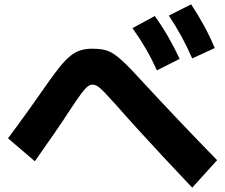

<svg xmlns="http://www.w3.org/2000/svg" viewBox="-20 -852 1040 887"><path d="M705 -527Q681 -580 654 -626.5Q627 -673 592 -722L695 -778Q730 -729 757.5 -681Q785 -633 810 -580ZM868 -582Q845 -635 819 -682.5Q793 -730 760 -780L863 -832Q896 -782 922.5 -733.5Q949 -685 972 -630ZM868 15Q794 -63 734.5 -127Q675 -191 622.5 -248.5Q570 -306 520 -363Q485 -402 464.5 -423.5Q444 -445 431.5 -453Q419 -461 407 -461Q396 -461 384.5 -452Q373 -443 355 -419Q337 -395 306 -348Q273 -297 233.5 -239.5Q194 -182 141 -107L17 -213Q72 -287 116 -348.5Q160 -410 196 -462Q231 -512 257 -544Q283 -576 305.5 -594Q328 -612 352 -619.5Q376 -627 407 -627Q437 -627 460.5 -622Q484 -617 506.5 -602Q529 -587 557.5 -559.5Q586 -532 626 -488Q722 -384 809 -292.5Q896 -201 983 -112Z"/></svg>

Font: M PLUS 2 Thin ExtraBold
Style: Regular
Weight: 800
Version: Version 1.001